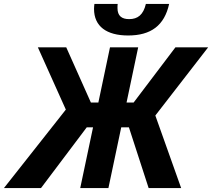

<svg xmlns="http://www.w3.org/2000/svg" viewBox="-75 -954 1076 974"><path d="M575 -774C691 -774 759 -825 783 -934H665C652 -879 624 -857 580 -857C543 -857 521 -873 521 -913C521 -924 521 -923 522 -934H404C403 -926 402 -918 402 -909C402 -820 466 -774 575 -774ZM-55 0H133L365 -308H397L332 0H475L540 -308H579L679 0H844L713 -368L981 -714H815L603 -434H567L626 -714H483L424 -434H386L261 -714H117L259 -398Z"/></svg>

Font: Noto Sans
Style: Bold Italic
Weight: 700
Italic angle: -12°
Designer: Monotype Design Team
Foundry: Monotype Imaging Inc.
Version: Version 2.013